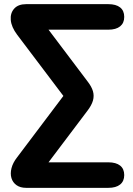

<svg xmlns="http://www.w3.org/2000/svg" viewBox="-20 -725 640 925"><path d="M106 180Q77.8 180 59.6 167.1Q41.5 154.2 35.1 132.8Q28.8 111.2 35.4 85.1Q42 59 62.2 33.2L302.2 -285.2V-240.5L62.2 -558.2Q34.8 -595 31.9 -628.4Q29 -661.8 48.4 -683.4Q67.8 -705 106 -705H501.8Q539 -705 558.8 -689.2Q578.5 -673.5 578.5 -643.5Q578.5 -614.2 558.8 -598.1Q539 -582 501.8 -582H190V-613.5L401.8 -332.8Q421.2 -308 427.8 -285.6Q434.2 -263.2 427.9 -240.8Q421.5 -218.2 401.8 -192.2L190 88.5V57H501.8Q539 57 558.8 72.8Q578.5 88.5 578.5 118.5Q578.5 147.8 558.8 163.9Q539 180 501.8 180Z"/></svg>

Font: Nunito ExtraLight
Style: Regular
Weight: 200
Designer: Vernon Adams
Foundry: Vernon Adams
Version: Version 3.602;April 4, 2023;FontCreator 14.0.0.2856 64-bit